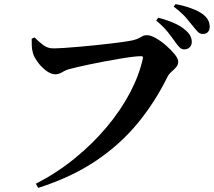

<svg xmlns="http://www.w3.org/2000/svg" viewBox="-20 -860 1040 933"><path d="M154 33Q257 -20 344 -91Q431 -162 498.5 -242.5Q566 -323 611 -408Q656 -493 674 -575Q676 -582 673.5 -584.5Q671 -587 665 -587Q649 -587 621 -583.5Q593 -580 558.5 -574Q524 -568 488.5 -561.5Q453 -555 420 -548Q387 -541 360.5 -535Q334 -529 320 -525Q302 -521 284 -510Q266 -499 249 -499Q227 -499 203.5 -517Q180 -535 162.5 -559.5Q145 -584 140 -602Q135 -621 134.5 -636.5Q134 -652 134 -672L148 -678Q169 -657 190 -641Q211 -625 238 -625Q258 -625 290.5 -627Q323 -629 362 -632.5Q401 -636 441 -640Q481 -644 518 -648.5Q555 -653 583 -657Q611 -661 624 -664Q645 -669 655 -674.5Q665 -680 673 -684.5Q681 -689 695 -689Q712 -689 737.5 -674.5Q763 -660 787.5 -638.5Q812 -617 829 -596Q846 -575 846 -561Q846 -545 836 -533.5Q826 -522 813.5 -511.5Q801 -501 793 -485Q733 -363 648.5 -260.5Q564 -158 446 -78.5Q328 1 166 53ZM875 -620Q863 -620 852.5 -630Q842 -640 830 -658Q816 -678 795.5 -704Q775 -730 739 -760L749 -774Q791 -763 825.5 -748Q860 -733 883 -712Q899 -698 905.5 -684Q912 -670 912 -656Q912 -641 902 -630.5Q892 -620 875 -620ZM966 -695Q951 -695 941 -705.5Q931 -716 916 -735Q902 -753 883 -775Q864 -797 824 -828L833 -840Q876 -832 909.5 -819.5Q943 -807 964 -792Q983 -778 991 -762.5Q999 -747 999 -730Q999 -714 990.5 -704.5Q982 -695 966 -695Z"/></svg>

Font: Noto Serif TC
Style: Bold
Weight: 700
Designer: Ryoko NISHIZUKA 西塚涼子 (kana & ideographs); Frank Grießhammer (Latin, Greek & Cyrillic); Wenlong ZHANG 张文龙 (bopomofo); San
Foundry: Adobe
Version: Version 2.002-H1;hotconv 1.1.0;makeotfexe 2.6.0